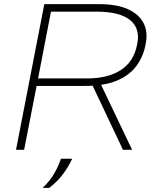

<svg xmlns="http://www.w3.org/2000/svg" viewBox="-20 -720 753 923"><path d="M57 0 193 -700H459Q540 -700 593.5 -676.5Q647 -653 670 -609Q693 -565 679 -502Q668 -446 634.5 -401.5Q601 -357 541 -332Q481 -307 388 -307H156L96 0ZM163 -343H400Q498 -343 560.5 -383Q623 -423 639 -505Q656 -582 606 -623Q556 -664 444 -664H225ZM571 0 423 -313 459 -327 615 0ZM185 183Q219 151 239.5 116Q260 81 273 43H327Q310 80 284 115.5Q258 151 217 183Z"/></svg>

Font: REM Thin
Style: Italic
Weight: 250
Italic angle: -11°
Designer: Octavio Pardo
Foundry: Ashler Design
Version: Version 1.005;gftools[0.9.28]